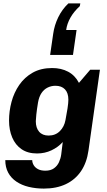

<svg xmlns="http://www.w3.org/2000/svg" viewBox="-20 -920 629 1126"><path d="M237 186Q190 186 148.5 176Q107 166 76 145Q45 124 28 92.5Q11 61 11 19H169Q169 34 177.5 48.5Q186 63 203 72Q220 81 246 81Q277 81 296.5 67Q316 53 326 31Q336 9 339 -14L348 -87Q321 -57 282 -38.5Q243 -20 197 -20Q143 -20 106.5 -45Q70 -70 51.5 -114Q33 -158 33 -213Q33 -268 47.5 -322.5Q62 -377 93 -422Q124 -467 172 -494Q220 -521 286 -521Q339 -521 379.5 -499.5Q420 -478 443 -434L509 -511H566L499 -38Q489 34 455 84Q421 134 366 160Q311 186 237 186ZM265 -125Q305 -125 331 -151Q357 -177 364 -216Q371 -251 376 -284Q381 -317 381 -335Q381 -375 361 -396Q341 -417 305 -417Q281 -417 259.5 -406.5Q238 -396 223.5 -374.5Q209 -353 203 -319Q196 -277 193 -248Q190 -219 190 -209Q190 -170 209.5 -147.5Q229 -125 265 -125ZM451 -900 448 -884Q413 -852 393 -816.5Q373 -781 368 -744H429L408 -598H274L292 -722Q299 -772 321.5 -818.5Q344 -865 381 -900Z"/></svg>

Font: Chivo Medium
Style: Bold Italic
Weight: 700
Italic angle: -8.05°
Version: Version 2.002